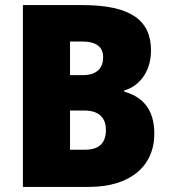

<svg xmlns="http://www.w3.org/2000/svg" viewBox="-20 -734 671 754"><path d="M304 -714H70V0H330C488 0 586 -79 586 -209C586 -313 532 -356 468 -374V-379C522 -393 573 -448 573 -536C573 -654 494 -714 304 -714ZM305 -439H255V-571H302C358 -571 385 -550 385 -509C385 -467 361 -439 305 -439ZM255 -300H311C373 -300 396 -267 396 -224C396 -176 373 -146 314 -146H255Z"/></svg>

Font: Noto Sans Thai SemCond Blk
Style: Regular
Weight: 900
Width: 4
Designer: Monotype Design Team
Foundry: Monotype Imaging Inc.
Version: Version 2.002